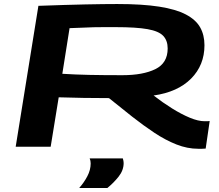

<svg xmlns="http://www.w3.org/2000/svg" viewBox="-20 -730 1090 955"><path d="M58 0 171 -701Q309 -706 403.5 -708Q498 -710 563 -710Q688 -710 771.5 -697Q855 -684 904.5 -658Q954 -632 975.5 -594Q997 -556 997 -505Q997 -406 930.5 -339Q864 -272 744 -255Q789 -220 835.5 -191Q882 -162 924 -144.5Q966 -127 998 -127Q1003 -127 1011 -127Q1019 -127 1023 -128L1003 9Q998 10 985 10Q972 10 966 10Q912 10 857.5 -11.5Q803 -33 748 -69.5Q693 -106 636.5 -150.5Q580 -195 522 -242Q457 -242 396 -243Q335 -244 272 -246L232 0ZM589 -356Q691 -356 752.5 -386Q814 -416 814 -489Q814 -528 792 -551.5Q770 -575 714 -585Q658 -595 556 -595Q520 -595 494.5 -595Q469 -595 445.5 -594.5Q422 -594 394 -592.5Q366 -591 326 -590L290 -363Q353 -359 423 -357.5Q493 -356 589 -356ZM426 58H591Q595 71 595 81Q595 117 570 148.5Q545 180 514 205H374Q398 178 414.5 146.5Q431 115 431 83Q431 69 426 58Z"/></svg>

Font: Georama ExtraExtended SemiBold
Style: Italic
Weight: 600
Width: 8
Italic angle: -9°
Designer: Jean-Baptiste Levee
Foundry: Production Type
Version: Version 1.000